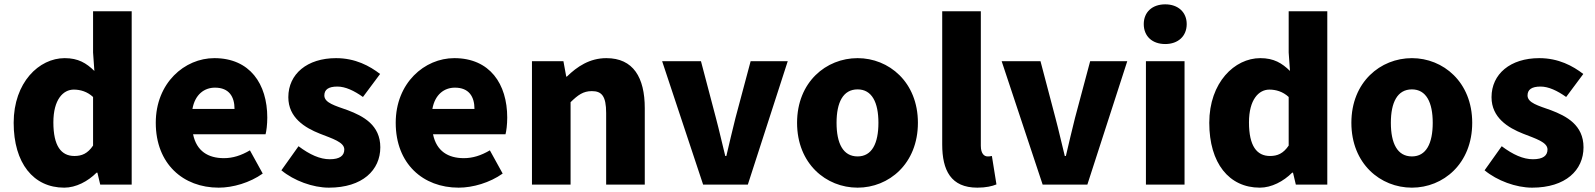

<svg xmlns="http://www.w3.org/2000/svg" viewBox="-20 -851 7350 885"><path d="M276 14C330 14 385 -15 425 -55H429L442 0H587V-799H409V-609L415 -524C378 -560 341 -583 278 -583C160 -583 43 -471 43 -285C43 -99 134 14 276 14ZM323 -132C262 -132 226 -178 226 -287C226 -392 271 -438 320 -438C350 -438 382 -429 409 -404V-180C384 -143 357 -132 323 -132Z M988 14C1054 14 1132 -9 1191 -51L1132 -158C1091 -134 1053 -122 1012 -122C940 -122 886 -154 870 -232H1204C1208 -246 1212 -277 1212 -309C1212 -464 1132 -583 968 -583C831 -583 698 -469 698 -285C698 -96 824 14 988 14ZM867 -349C879 -416 922 -447 971 -447C1036 -447 1061 -405 1061 -349Z M1496 14C1651 14 1733 -67 1733 -172C1733 -275 1654 -316 1583 -343C1524 -364 1475 -377 1475 -411C1475 -438 1494 -452 1535 -452C1572 -452 1612 -433 1653 -404L1732 -510C1684 -547 1618 -583 1529 -583C1396 -583 1309 -510 1309 -403C1309 -308 1386 -262 1454 -235C1512 -212 1567 -196 1567 -162C1567 -134 1547 -117 1500 -117C1455 -117 1408 -138 1356 -177L1277 -66C1335 -18 1422 14 1496 14Z M2094 14C2160 14 2238 -9 2297 -51L2238 -158C2197 -134 2159 -122 2118 -122C2046 -122 1992 -154 1976 -232H2310C2314 -246 2318 -277 2318 -309C2318 -464 2238 -583 2074 -583C1937 -583 1804 -469 1804 -285C1804 -96 1930 14 2094 14ZM1973 -349C1985 -416 2028 -447 2077 -447C2142 -447 2167 -405 2167 -349Z M2432 0H2610V-380C2644 -413 2668 -431 2708 -431C2753 -431 2774 -409 2774 -330V0H2952V-352C2952 -494 2899 -583 2775 -583C2698 -583 2640 -544 2593 -498H2590L2577 -569H2432Z M3221 0H3427L3611 -569H3440L3370 -307C3356 -251 3342 -192 3328 -132H3323C3308 -192 3295 -251 3280 -307L3211 -569H3032Z M3933 14C4077 14 4211 -96 4211 -285C4211 -473 4077 -583 3933 -583C3788 -583 3654 -473 3654 -285C3654 -96 3788 14 3933 14ZM3933 -130C3866 -130 3836 -190 3836 -285C3836 -379 3866 -439 3933 -439C3999 -439 4029 -379 4029 -285C4029 -190 3999 -130 3933 -130Z M4485 14C4525 14 4554 7 4573 -1L4552 -132C4542 -130 4538 -130 4532 -130C4518 -130 4501 -141 4501 -179V-799H4323V-185C4323 -66 4363 14 4485 14Z M4786 0H4992L5176 -569H5005L4935 -307C4921 -251 4907 -192 4893 -132H4888C4873 -192 4860 -251 4845 -307L4776 -569H4597Z M5262 0H5440V-569H5262ZM5351 -648C5410 -648 5450 -684 5450 -740C5450 -795 5410 -831 5351 -831C5291 -831 5252 -795 5252 -740C5252 -684 5291 -648 5351 -648Z M5787 14C5841 14 5896 -15 5936 -55H5940L5953 0H6098V-799H5920V-609L5926 -524C5889 -560 5852 -583 5789 -583C5671 -583 5554 -471 5554 -285C5554 -99 5645 14 5787 14ZM5834 -132C5773 -132 5737 -178 5737 -287C5737 -392 5782 -438 5831 -438C5861 -438 5893 -429 5920 -404V-180C5895 -143 5868 -132 5834 -132Z M6488 14C6632 14 6766 -96 6766 -285C6766 -473 6632 -583 6488 -583C6343 -583 6209 -473 6209 -285C6209 -96 6343 14 6488 14ZM6488 -130C6421 -130 6391 -190 6391 -285C6391 -379 6421 -439 6488 -439C6554 -439 6584 -379 6584 -285C6584 -190 6554 -130 6488 -130Z M7042 14C7197 14 7279 -67 7279 -172C7279 -275 7200 -316 7129 -343C7070 -364 7021 -377 7021 -411C7021 -438 7040 -452 7081 -452C7118 -452 7158 -433 7199 -404L7278 -510C7230 -547 7164 -583 7075 -583C6942 -583 6855 -510 6855 -403C6855 -308 6932 -262 7000 -235C7058 -212 7113 -196 7113 -162C7113 -134 7093 -117 7046 -117C7001 -117 6954 -138 6902 -177L6823 -66C6881 -18 6968 14 7042 14Z"/></svg>

Font: Noto Sans CJK TC Black
Style: Regular
Weight: 900
Designer: Ryoko NISHIZUKA 西塚涼子 (kana, bopomofo & ideographs); Paul D. Hunt (Latin, Greek & Cyrillic); Sandoll Communications 산돌커뮤니
Foundry: Adobe
Version: Version 2.004;hotconv 1.0.118;makeotfexe 2.5.65603